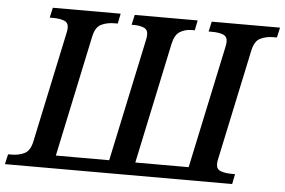

<svg xmlns="http://www.w3.org/2000/svg" viewBox="-74 -785 1271 857"><g transform="rotate(5 562.0 -357.0)"><path d="M-23 0 -13 -45H2Q35 -45 60.5 -57.5Q86 -70 95 -114L199 -603Q203 -619 203 -631Q203 -654 183.5 -661.5Q164 -669 132 -669H119L129 -714H433L424 -669H409Q376 -669 350 -656.5Q324 -644 315 -600L200 -58H439L555 -603Q557 -610 558 -618Q559 -626 559 -631Q559 -654 540.5 -661.5Q522 -669 498 -669H486L496 -714H778L769 -669H756Q726 -669 703 -655Q680 -641 671 -600L556 -58H795L911 -603Q915 -619 915 -631Q915 -654 896 -661.5Q877 -669 846 -669H831L841 -714H1147L1137 -669H1121Q1089 -669 1063 -656.5Q1037 -644 1028 -600L924 -111Q920 -95 920 -83Q920 -60 939.5 -52.5Q959 -45 991 -45H1004L995 0Z"/></g></svg>

Font: Noto Serif Medium
Style: Italic
Weight: 500
Italic angle: -12°
Designer: Monotype Design Team
Foundry: Monotype Imaging Inc.
Version: Version 2.014; ttfautohint (v1.8.4.7-5d5b)